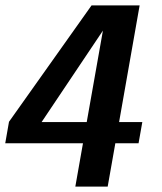

<svg xmlns="http://www.w3.org/2000/svg" viewBox="-28 -695 602 715"><path d="M252.5 0H373L401.5 -161.5H488L502 -240.5H415.5L492 -675H313L5.5 -241.5L-8.5 -161.5H281ZM127 -240.5 366 -597 358 -596.5 295 -240.5Z"/></svg>

Font: Anybody UltraCondensed Thin Medium
Style: Italic
Weight: 500
Italic angle: -10°
Version: Version 1.111